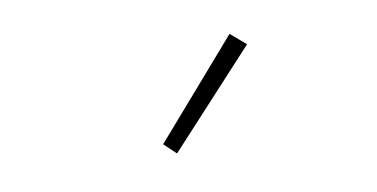

<svg xmlns="http://www.w3.org/2000/svg" viewBox="-35 -893 656 334"><g transform="rotate(-10 293.0 -725.5)"><path d="M256 -631 409 -797 382 -820 235 -651Z"/></g></svg>

Font: Noto Sans CJK KR Thin
Style: Regular
Weight: 250
Designer: Ryoko NISHIZUKA (kana & ideographs); Paul D. Hunt (Latin, Greek & Cyrillic); Wenlong ZHANG (bopomofo); Sandoll Communica
Foundry: Adobe Systems Incorporated
Version: Version 1.002;PS 1.002;hotconv 1.0.82;makeotf.lib2.5.63406